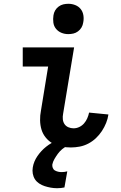

<svg xmlns="http://www.w3.org/2000/svg" viewBox="-20 -770 640 1013"><path d="M354 8Q328 8 303.5 3.5Q279 -1 258 -13Q237 -25 221.5 -44Q206 -63 199 -86Q192 -109 191.5 -135Q191 -161 196 -186L234 -419H100V-520H371L313 -170Q310 -155 311.5 -140.5Q313 -126 320.5 -115Q328 -104 341 -98.5Q354 -93 368 -93Q384 -93 398.5 -100Q413 -107 423.5 -119Q434 -131 440.5 -146Q447 -161 450 -176L552 -166Q549 -144 540 -121.5Q531 -99 517.5 -78.5Q504 -58 486 -41Q468 -24 446 -12.5Q424 -1 400.5 3.5Q377 8 354 8ZM340 -590Q321 -590 304 -597Q287 -604 275.5 -618Q264 -632 261.5 -651Q259 -670 262 -689Q264 -703 271 -715Q278 -727 289.5 -735.5Q301 -744 314 -747Q327 -750 341 -750Q360 -750 377.5 -743Q395 -736 406 -722Q417 -708 420 -689Q423 -670 419 -651Q417 -637 410 -625Q403 -613 391.5 -604.5Q380 -596 367 -593Q354 -590 340 -590ZM281 223Q264 223 247.5 220Q231 217 215.5 212Q200 207 186.5 198Q173 189 164.5 176Q156 163 153 146.5Q150 130 153 113Q158 82 177.5 53.5Q197 25 223.5 4Q250 -17 281 -29.5Q312 -42 343 -45L336 0Q321 6 308 17Q295 28 285.5 41Q276 54 267.5 68.5Q259 83 256 98Q255 107 258.5 116Q262 125 270 129.5Q278 134 287 136Q296 138 305 138Q313 138 320 137Q327 136 335 134L320 219Q311 221 301 222Q291 223 281 223Z"/></svg>

Font: Iosevka Extended
Style: Bold Italic
Weight: 700
Width: 7
Italic angle: -9°
Monospace: yes
Designer: Belleve Invis
Foundry: Belleve Invis
Version: Version 32.5.0; ttfautohint (v1.8.4)